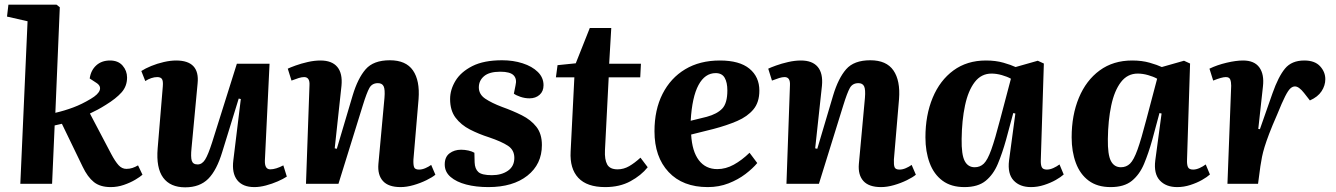

<svg xmlns="http://www.w3.org/2000/svg" viewBox="-20 -787 5721 822"><path d="M98 -696 10 -716 16 -767H222L236 -756L217 -304Q256 -313 293.5 -327Q331 -341 369 -364Q401 -383 407 -401Q413 -419 393 -432L364 -451Q369 -486 392 -507Q415 -528 451 -528Q486 -528 505 -506Q524 -484 524 -455Q524 -418 500.5 -391.5Q477 -365 433 -338Q414 -326 398 -317.5Q382 -309 365 -301L456 -128Q473 -96 487.5 -80Q502 -64 521 -64Q535 -64 547 -68Q559 -72 571 -79L590 -39Q580 -30 559 -17.5Q538 -5 510.5 4.5Q483 14 454 14Q409 14 382 -7.5Q355 -29 334 -73L245 -257Q230 -253 214 -250L203 0H67Z M585 -483Q602 -494 627.5 -504.5Q653 -515 681.5 -521.5Q710 -528 734 -528Q836 -528 826 -430L800 -153Q796 -115 801 -99Q806 -83 826 -83Q845 -83 858 -103.5Q871 -124 888 -177L994 -514H1134L1114 -99Q1113 -62 1137 -62Q1149 -62 1163.5 -66.5Q1178 -71 1193 -79L1208 -31Q1193 -21 1169 -10.5Q1145 0 1118.5 7Q1092 14 1069 14Q1019 14 995.5 -16Q972 -46 979 -101L1011 -363L1002 -365L932 -138Q908 -58 871.5 -21.5Q835 15 773 15Q709 15 678.5 -26.5Q648 -68 655 -152L677 -417Q679 -440 673.5 -448.5Q668 -457 653 -457Q641 -457 627.5 -452.5Q614 -448 602 -440Z M1844 -39Q1831 -28 1805.5 -15.5Q1780 -3 1750.5 5.5Q1721 14 1695 14Q1643 14 1619.5 -12Q1596 -38 1600 -85L1626 -368Q1629 -404 1622.5 -417.5Q1616 -431 1598 -431Q1573 -431 1561.5 -410.5Q1550 -390 1533 -335L1429 0H1290L1305 -422Q1307 -457 1282 -457Q1272 -457 1259 -453Q1246 -449 1228 -442L1212 -493Q1222 -498 1245.5 -506.5Q1269 -515 1297.5 -521.5Q1326 -528 1352 -528Q1401 -528 1424 -500.5Q1447 -473 1442 -420L1413 -152L1422 -150L1490 -379Q1512 -452 1545.5 -490.5Q1579 -529 1649 -529Q1718 -529 1748 -485.5Q1778 -442 1772 -363L1750 -104Q1749 -81 1753 -71Q1757 -61 1774 -61Q1787 -61 1801 -67Q1815 -73 1826 -81Z M2086 -37Q2127 -37 2154.5 -56Q2182 -75 2182 -111Q2182 -145 2154.5 -163Q2127 -181 2074 -199Q2030 -213 1992 -232.5Q1954 -252 1930.5 -283Q1907 -314 1907 -363Q1907 -403 1930 -441Q1953 -479 2002 -504Q2051 -529 2130 -529Q2177 -529 2217.5 -516Q2258 -503 2282.5 -479Q2307 -455 2307 -422Q2307 -396 2290 -381Q2273 -366 2247 -366Q2227 -366 2208 -372.5Q2189 -379 2180 -386L2187 -421Q2194 -449 2179 -464.5Q2164 -480 2122 -480Q2075 -480 2052.5 -461Q2030 -442 2030 -413Q2030 -383 2057.5 -364.5Q2085 -346 2130 -329Q2175 -313 2214 -293.5Q2253 -274 2276.5 -244Q2300 -214 2300 -166Q2300 -84 2238 -35Q2176 14 2071 14Q2018 14 1976 3Q1934 -8 1909 -29.5Q1884 -51 1884 -83Q1884 -115 1904.5 -130.5Q1925 -146 1954 -146Q1970 -146 1985.5 -142.5Q2001 -139 2011 -133L2012 -92Q2013 -64 2028 -50.5Q2043 -37 2086 -37Z M2367 -508 2445 -516 2505 -667H2597L2588 -514H2724L2721 -456H2586L2570 -144Q2568 -104 2579.5 -83Q2591 -62 2624 -62Q2650 -62 2673.5 -75.5Q2697 -89 2722 -112L2753 -71Q2725 -36 2679 -11Q2633 14 2571 14Q2493 14 2456 -25.5Q2419 -65 2423 -138L2439 -456H2360Z M3062 -528Q3146 -528 3188.5 -493Q3231 -458 3231 -399Q3231 -349 3205.5 -318.5Q3180 -288 3136 -269Q3092 -250 3035 -235L2939 -211Q2943 -139 2972 -101Q3001 -63 3051 -63Q3087 -63 3121.5 -82Q3156 -101 3189 -133L3222 -89Q3203 -66 3171.5 -42Q3140 -18 3099 -2Q3058 14 3010 14Q2903 14 2842.5 -50.5Q2782 -115 2782 -225Q2782 -317 2816.5 -385Q2851 -453 2913.5 -490.5Q2976 -528 3062 -528ZM3094 -400Q3094 -434 3082.5 -454Q3071 -474 3044 -474Q2998 -474 2970.5 -423Q2943 -372 2937 -270L3006 -287Q3050 -299 3072 -322Q3094 -345 3094 -400Z M3901 -39Q3888 -28 3862.5 -15.5Q3837 -3 3807.5 5.5Q3778 14 3752 14Q3700 14 3676.5 -12Q3653 -38 3657 -85L3683 -368Q3686 -404 3679.5 -417.5Q3673 -431 3655 -431Q3630 -431 3618.5 -410.5Q3607 -390 3590 -335L3486 0H3347L3362 -422Q3364 -457 3339 -457Q3329 -457 3316 -453Q3303 -449 3285 -442L3269 -493Q3279 -498 3302.5 -506.5Q3326 -515 3354.5 -521.5Q3383 -528 3409 -528Q3458 -528 3481 -500.5Q3504 -473 3499 -420L3470 -152L3479 -150L3547 -379Q3569 -452 3602.5 -490.5Q3636 -529 3706 -529Q3775 -529 3805 -485.5Q3835 -442 3829 -363L3807 -104Q3806 -81 3810 -71Q3814 -61 3831 -61Q3844 -61 3858 -67Q3872 -73 3883 -81Z M4436 -104Q4435 -82 4440 -71.5Q4445 -61 4462 -61Q4475 -61 4489.5 -67.5Q4504 -74 4516 -83L4534 -40Q4522 -29 4500 -16.5Q4478 -4 4450 5Q4422 14 4394 14Q4346 14 4319.5 -14.5Q4293 -43 4300 -100L4327 -301L4318 -303L4287 -188Q4271 -131 4252 -85.5Q4233 -40 4200 -13Q4167 14 4109 14Q4052 14 4015 -13.5Q3978 -41 3960 -89.5Q3942 -138 3942 -199Q3942 -294 3973 -368.5Q4004 -443 4062 -485.5Q4120 -528 4201 -528Q4243 -528 4276 -518.5Q4309 -509 4328 -500L4423 -527L4449 -515ZM4153 -71Q4176 -71 4192 -86.5Q4208 -102 4224 -146.5Q4240 -191 4262 -276L4308 -450Q4292 -459 4269 -465.5Q4246 -472 4225 -472Q4181 -472 4153 -435.5Q4125 -399 4111.5 -335.5Q4098 -272 4097 -192Q4096 -125 4110 -98Q4124 -71 4153 -71Z M5062 -104Q5061 -82 5066 -71.5Q5071 -61 5088 -61Q5101 -61 5115.5 -67.5Q5130 -74 5142 -83L5160 -40Q5148 -29 5126 -16.5Q5104 -4 5076 5Q5048 14 5020 14Q4972 14 4945.5 -14.5Q4919 -43 4926 -100L4953 -301L4944 -303L4913 -188Q4897 -131 4878 -85.5Q4859 -40 4826 -13Q4793 14 4735 14Q4678 14 4641 -13.5Q4604 -41 4586 -89.5Q4568 -138 4568 -199Q4568 -294 4599 -368.5Q4630 -443 4688 -485.5Q4746 -528 4827 -528Q4869 -528 4902 -518.5Q4935 -509 4954 -500L5049 -527L5075 -515ZM4779 -71Q4802 -71 4818 -86.5Q4834 -102 4850 -146.5Q4866 -191 4888 -276L4934 -450Q4918 -459 4895 -465.5Q4872 -472 4851 -472Q4807 -472 4779 -435.5Q4751 -399 4737.5 -335.5Q4724 -272 4723 -192Q4722 -125 4736 -98Q4750 -71 4779 -71Z M5251 -420Q5251 -436 5247 -446.5Q5243 -457 5228 -457Q5211 -457 5174 -442L5158 -493Q5191 -509 5231.5 -518.5Q5272 -528 5302 -528Q5350 -528 5371.5 -498.5Q5393 -469 5387 -417L5367 -235L5374 -234L5428 -388Q5453 -459 5481.5 -493.5Q5510 -528 5564 -528Q5609 -528 5631.5 -503.5Q5654 -479 5654 -448Q5654 -421 5638 -396.5Q5622 -372 5588 -357L5563 -389Q5541 -417 5524 -417Q5514 -417 5504.5 -408.5Q5495 -400 5482 -374.5Q5469 -349 5448 -297Q5426 -247 5413.5 -214Q5401 -181 5394 -158Q5387 -135 5383 -115.5Q5379 -96 5376 -75L5366 0H5235Z"/></svg>

Font: Literata 36pt
Style: Bold Italic
Weight: 700
Italic angle: -2°
Designer: Latin by Veronika Burian and Jose Scaglione. Greek by Irene Vlachou. Cyrillic by Vera Evstafieva
Foundry: TypeTogether
Version: Version 3.002